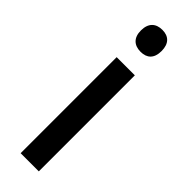

<svg xmlns="http://www.w3.org/2000/svg" viewBox="-254 -753 762 762"><g transform="rotate(45 127.0 -372.0)"><path d="M128 -621C163 -621 185 -640 185 -682C185 -724 163 -744 128 -744C92 -744 69 -724 69 -682C69 -641 92 -621 128 -621ZM76 0H178V-539H76Z"/></g></svg>

Font: Noto Sans SemiCondensed Medium
Style: Regular
Weight: 500
Width: 4
Designer: Monotype Design Team
Foundry: Monotype Imaging Inc.
Version: Version 2.013